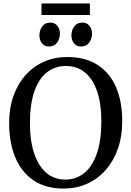

<svg xmlns="http://www.w3.org/2000/svg" viewBox="-20 -1082 762 1113"><path d="M354.5 11Q247 12.5 175.5 -35.8Q104 -84 68.5 -169.8Q33 -255.5 33 -367Q33 -455.5 58.2 -526.2Q83.5 -597 129 -647.5Q174.5 -698 236 -724.8Q297.5 -751.5 369.5 -751.5Q475.5 -751.5 546.2 -705.5Q617 -659.5 652.8 -576Q688.5 -492.5 688.5 -380Q688.5 -292 663.5 -220.5Q638.5 -149 593.5 -97.5Q548.5 -46 487.5 -18Q426.5 10 354.5 11ZM359 -41Q421.5 -41 468.5 -79Q515.5 -117 541.5 -192.2Q567.5 -267.5 567.5 -379.5Q567.5 -479.5 543.5 -551Q519.5 -622.5 473.5 -661Q427.5 -699.5 361.5 -699.5Q299 -699.5 252.2 -663Q205.5 -626.5 179.5 -552.8Q153.5 -479 153.5 -367.5Q153.5 -267.5 177.5 -194.5Q201.5 -121.5 247.2 -81.2Q293 -41 359 -41ZM263.5 -812.5Q237.5 -812.5 223 -831.5Q208.5 -850.5 208.5 -877Q208.5 -906 224.5 -928.5Q240.5 -951 271 -951H272Q298 -951 312.8 -932Q327.5 -913 327.5 -887Q327.5 -858 311.2 -835.2Q295 -812.5 264.5 -812.5ZM449.5 -812.5Q423.5 -812.5 408.8 -831.5Q394 -850.5 394 -877Q394 -906 410.2 -928.5Q426.5 -951 457 -951H458Q484 -951 498.8 -932Q513.5 -913 513.5 -887Q513.5 -858 497.2 -835.2Q481 -812.5 450.5 -812.5ZM501 -1062V-995H220.5V-1062Z"/></svg>

Font: Merriweather 20pt
Style: Regular
Weight: 400
Version: Version 2.100